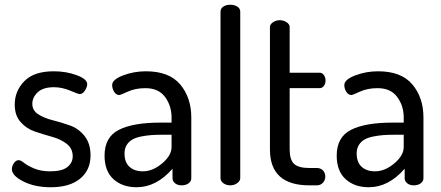

<svg xmlns="http://www.w3.org/2000/svg" viewBox="-20 -780 1857 808"><path d="M191 -59Q241 -59 263.5 -77Q286 -95 286 -122Q286 -155 261 -174.5Q236 -194 200 -204Q164 -214 128 -226Q92 -238 67 -266Q42 -294 42 -340Q42 -397 82.5 -438.5Q123 -480 206 -480Q259 -480 303 -463.5Q347 -447 347 -426Q347 -414 337.5 -399Q328 -384 314 -384Q310 -384 275.5 -398.5Q241 -413 207 -413Q161 -413 138.5 -391.5Q116 -370 116 -343Q116 -315 141 -299Q166 -283 202 -274Q238 -265 274.5 -252Q311 -239 336 -207.5Q361 -176 361 -126Q361 -64 317 -28Q273 8 194 8Q126 8 78 -16.5Q30 -41 30 -68Q30 -81 38.5 -93.5Q47 -106 59 -106Q67 -106 82 -94Q97 -82 125 -70.5Q153 -59 191 -59Z M594 -480Q692 -480 738.5 -424.5Q785 -369 785 -286V-30Q785 -17 773.5 -8.5Q762 0 744 0Q728 0 717 -8.5Q706 -17 706 -30V-70Q638 8 555 8Q495 8 457.5 -26Q420 -60 420 -125Q420 -203 480 -233.5Q540 -264 654 -264H702V-285Q702 -335 674.5 -372Q647 -409 592 -409Q550 -409 518 -394.5Q486 -380 483 -380Q469 -380 460.5 -393.5Q452 -407 452 -422Q452 -445 497.5 -462.5Q543 -480 594 -480ZM702 -161V-213H667Q638 -213 617 -211.5Q596 -210 573.5 -205.5Q551 -201 536.5 -192.5Q522 -184 513 -169.5Q504 -155 504 -134Q504 -97 525 -78Q546 -59 581 -59Q623 -59 662.5 -92.5Q702 -126 702 -161Z M991 -731V-30Q991 -19 978.5 -9.5Q966 0 949 0Q932 0 920 -9Q908 -18 908 -30V-731Q908 -744 919.5 -752Q931 -760 949 -760Q967 -760 979 -752Q991 -744 991 -731Z M1199 -409V-151Q1199 -108 1217.5 -90.5Q1236 -73 1282 -73H1313Q1330 -73 1339.5 -62.5Q1349 -52 1349 -37Q1349 -22 1339 -11Q1329 0 1313 0H1282Q1116 0 1116 -151V-666Q1116 -678 1129 -686.5Q1142 -695 1157 -695Q1173 -695 1186 -686.5Q1199 -678 1199 -666V-474H1325Q1336 -474 1343 -464Q1350 -454 1350 -441Q1350 -428 1343 -418.5Q1336 -409 1325 -409Z M1571 -480Q1669 -480 1715.5 -424.5Q1762 -369 1762 -286V-30Q1762 -17 1750.5 -8.5Q1739 0 1721 0Q1705 0 1694 -8.5Q1683 -17 1683 -30V-70Q1615 8 1532 8Q1472 8 1434.5 -26Q1397 -60 1397 -125Q1397 -203 1457 -233.5Q1517 -264 1631 -264H1679V-285Q1679 -335 1651.5 -372Q1624 -409 1569 -409Q1527 -409 1495 -394.5Q1463 -380 1460 -380Q1446 -380 1437.5 -393.5Q1429 -407 1429 -422Q1429 -445 1474.5 -462.5Q1520 -480 1571 -480ZM1679 -161V-213H1644Q1615 -213 1594 -211.5Q1573 -210 1550.5 -205.5Q1528 -201 1513.5 -192.5Q1499 -184 1490 -169.5Q1481 -155 1481 -134Q1481 -97 1502 -78Q1523 -59 1558 -59Q1600 -59 1639.5 -92.5Q1679 -126 1679 -161Z"/></svg>

Font: Dosis
Style: Medium
Weight: 500
Designer: Edgar Tolentino, Pablo Impallari, Igino Marini
Foundry: Edgar Tolentino, Pablo Impallari, Igino Marini
Version: Version 1.007